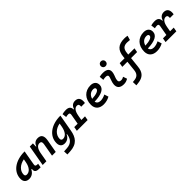

<svg xmlns="http://www.w3.org/2000/svg" viewBox="395 -2500 4483 4483"><g transform="rotate(-45 2637.0 -258.0)"><path d="M168.9 10.3C250.5 10.3 316.9 -34.7 356.9 -114.7H373C366.2 -44.9 381.3 4.9 499.5 4.9H545.4L563 -96.2H541C485.8 -96.2 472.2 -113.3 480.5 -161.6L543.5 -522.5H532.2C241.2 -522.5 21.5 -370.1 21.5 -135.3C21.5 -43 75.2 10.3 168.9 10.3ZM200.7 -102.1C163.6 -102.1 144.5 -120.1 144.5 -156.2C144.5 -281.2 253.4 -379.4 400.4 -404.3L386.2 -325.7C361.3 -183.1 289.6 -102.1 200.7 -102.1Z M617.7 0H740.2L782.2 -237.8C809.1 -370.1 863.3 -415 926.3 -415C973.1 -415 993.7 -384.3 983.4 -325.2L926.3 0H1048.8L1106.4 -325.2C1129.9 -458.5 1085.9 -527.3 978 -527.3C899.4 -527.3 843.8 -486.3 822.3 -414.1H810.1L813 -517.6H709Z M1199.7 234.4 1287.6 230.5C1535.6 219.2 1618.2 85 1650.4 -98.1L1725.6 -522.5H1716.3C1425.8 -522.5 1206.1 -369.1 1206.1 -132.3C1206.1 -42 1254.4 10.3 1339.8 10.3C1420.4 10.3 1483.4 -32.7 1518.6 -109.9H1529.8L1524.9 -82.5C1507.8 17.6 1452.6 113.3 1297.4 123L1194.8 129.4ZM1581.5 -404.3 1565.4 -313C1538.1 -171.4 1474.1 -94.2 1386.2 -94.2C1350.1 -94.2 1329.1 -114.7 1329.1 -150.4C1329.1 -279.3 1436.5 -380.4 1581.5 -404.3Z M1746.1 0H2101.6L2120.1 -104.5H1999L2020.5 -227.5V-226.1C2045.9 -367.7 2099.6 -415 2163.1 -415C2206.1 -415 2224.6 -384.3 2215.8 -326.2H2338.9C2359.9 -456.5 2314.9 -527.3 2210.9 -527.3C2133.8 -527.3 2080.1 -482.9 2058.6 -405.3H2045.9C2043.9 -487.8 1999.5 -527.3 1907.7 -527.3C1864.7 -527.3 1824.2 -522 1784.7 -510.7L1797.9 -404.3C1824.7 -411.6 1851.1 -415.5 1877.4 -415.5C1915 -415.5 1927.7 -396 1920.4 -353L1876.5 -104.5H1764.6Z M2639.6 -102.5C2572.3 -102.5 2529.8 -133.8 2521 -187.5C2753.9 -193.4 2882.3 -257.8 2882.3 -381.8C2882.3 -473.1 2821.8 -527.3 2719.2 -527.3C2531.7 -527.3 2407.2 -395 2407.2 -195.8C2407.2 -66.4 2489.7 9.8 2629.4 9.8C2694.3 9.8 2769.5 -6.8 2832 -43L2798.3 -146C2747.1 -118.7 2688.5 -102.5 2639.6 -102.5ZM2527.3 -274.9C2548.8 -362.8 2612.8 -417.5 2699.7 -417.5C2739.7 -417.5 2762.2 -400.9 2762.2 -373C2762.2 -316.9 2675.8 -281.2 2527.3 -274.9Z M3401.4 -129.4C3367.7 -109.9 3347.2 -102.5 3314.9 -102.5C3265.6 -102.5 3241.2 -124 3244.1 -166.5C3248.5 -231 3281.2 -278.8 3296.9 -345.2C3326.2 -465.3 3269.5 -527.3 3129.9 -527.3C3091.3 -527.3 3052.7 -524.4 3014.6 -513.7L3024.9 -404.3C3054.7 -412.1 3084.5 -415.5 3114.3 -415.5C3165 -415.5 3186 -392.6 3174.8 -349.1C3160.2 -290.5 3125 -224.1 3120.6 -153.3C3113.8 -46.4 3173.8 9.8 3295.9 9.8C3353 9.8 3395 -8.3 3435.1 -31.2ZM3288.6 -592.3C3335 -592.3 3368.2 -625.5 3368.2 -671.9C3368.2 -718.3 3335 -751.5 3288.6 -751.5C3242.7 -751.5 3209 -718.3 3209 -671.9C3209 -625.5 3242.7 -592.3 3288.6 -592.3Z M3480 231.9 3543 225.1C3713.4 206.5 3797.4 128.4 3814.9 -54.2L3841.8 -305.7H4041L4059.6 -410.2H3853L3858.4 -459C3869.6 -578.1 3921.9 -629.9 4029.8 -629.9C4054.7 -629.9 4082 -627.9 4122.1 -623L4152.8 -732.4C4119.6 -739.3 4089.8 -742.2 4052.2 -742.2C3854 -742.2 3754.9 -655.3 3736.3 -454.1L3731.9 -410.2H3570.8L3552.2 -305.7H3720.7L3695.3 -64.5C3685.1 53.2 3632.3 103 3531.2 114.3L3476.1 120.1Z M4397.5 -102.5C4330.1 -102.5 4287.6 -133.8 4278.8 -187.5C4511.7 -193.4 4640.1 -257.8 4640.1 -381.8C4640.1 -473.1 4579.6 -527.3 4477.1 -527.3C4289.6 -527.3 4165 -395 4165 -195.8C4165 -66.4 4247.6 9.8 4387.2 9.8C4452.1 9.8 4527.3 -6.8 4589.8 -43L4556.2 -146C4504.9 -118.7 4446.3 -102.5 4397.5 -102.5ZM4285.2 -274.9C4306.6 -362.8 4370.6 -417.5 4457.5 -417.5C4497.6 -417.5 4520 -400.9 4520 -373C4520 -316.9 4433.6 -281.2 4285.2 -274.9Z M4675.8 0H5031.2L5049.8 -104.5H4928.7L4950.2 -227.5V-226.1C4975.6 -367.7 5029.3 -415 5092.8 -415C5135.7 -415 5154.3 -384.3 5145.5 -326.2H5268.6C5289.6 -456.5 5244.6 -527.3 5140.6 -527.3C5063.5 -527.3 5009.8 -482.9 4988.3 -405.3H4975.6C4973.6 -487.8 4929.2 -527.3 4837.4 -527.3C4794.4 -527.3 4753.9 -522 4714.4 -510.7L4727.5 -404.3C4754.4 -411.6 4780.8 -415.5 4807.1 -415.5C4844.7 -415.5 4857.4 -396 4850.1 -353L4806.2 -104.5H4694.3Z"/></g></svg>

Font: Cascadia Code SemiBold
Style: Italic
Weight: 600
Italic angle: -10°
Monospace: yes
Designer: Aaron Bell
Foundry: Saja Typeworks
Version: Version 2404.023